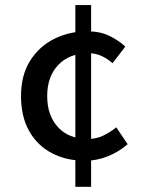

<svg xmlns="http://www.w3.org/2000/svg" viewBox="-20 -693 561 749"><path d="M312.5 -65.9Q238.8 -65.9 182.4 -95.5Q126 -125 94 -181.4Q62 -237.8 62 -318.4Q62 -399.4 97.2 -455.6Q132.3 -511.7 191.2 -541.3Q250 -570.8 321.3 -570.8Q370.1 -570.8 406.5 -553.2Q442.9 -535.6 468.8 -511.2L418.9 -446.3Q398.4 -464.8 375.2 -475.1Q352.1 -485.4 326.2 -485.4Q251 -485.4 207.5 -439.9Q164.1 -394.5 164.1 -318.4Q164.1 -242.7 206.3 -196.8Q248.5 -150.9 323.2 -150.9Q356.4 -150.9 384 -164.6Q411.6 -178.2 433.6 -196.3L478 -130.4Q442.9 -100.1 399.9 -83Q356.9 -65.9 312.5 -65.9ZM273.9 35.6V-673.3H335.4V35.6Z"/></svg>

Font: Akatab SemiBold
Style: Regular
Weight: 600
Designer: SIL Global
Foundry: SIL Global
Version: Version 4.100